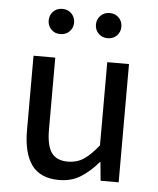

<svg xmlns="http://www.w3.org/2000/svg" viewBox="-52 -755 667 812"><g transform="rotate(5 281.5 -349.0)"><path d="M229 12.2Q149.4 12.2 112.5 -38.1Q75.7 -88.4 75.7 -184.6V-502H168V-196.3Q168 -128.4 189.7 -98.4Q211.4 -68.4 259.3 -68.4Q296.4 -68.4 325.4 -87.2Q354.5 -106 388.7 -148.9V-502H481V0H404.3L397 -77.6H393.6Q359.4 -37.1 320.1 -12.5Q280.8 12.2 229 12.2ZM180.2 -603Q156.7 -603 141.6 -618.4Q126.5 -633.8 126.5 -656.2Q126.5 -679.2 141.6 -694.6Q156.7 -710 180.2 -710Q203.6 -710 219 -694.6Q234.4 -679.2 234.4 -656.2Q234.4 -633.8 219 -618.4Q203.6 -603 180.2 -603ZM381.3 -603Q357.9 -603 342.5 -618.4Q327.1 -633.8 327.1 -656.2Q327.1 -679.2 342.5 -694.6Q357.9 -710 381.3 -710Q404.8 -710 419.9 -694.6Q435.1 -679.2 435.1 -656.2Q435.1 -633.8 419.9 -618.4Q404.8 -603 381.3 -603Z"/></g></svg>

Font: Akatab Medium
Style: Regular
Weight: 500
Designer: SIL Global
Foundry: SIL Global
Version: Version 4.100